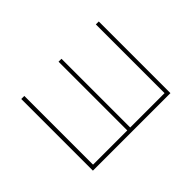

<svg xmlns="http://www.w3.org/2000/svg" viewBox="-100 -812 1063 1063"><g transform="rotate(-45 431.0 -280.5)"><path d="M734 -561H711V-23H442V-561H419V-23H151V-561H127V0H734Z"/></g></svg>

Font: Glow Sans SC Normal Thin
Style: Regular
Weight: 100
Designer: Ryoko NISHIZUKA (kana, bopomofo & ideographs); Paul D. Hunt (Latin, Greek & Cyrillic); Sandoll Communications, Soo-young
Version: Version 0.93